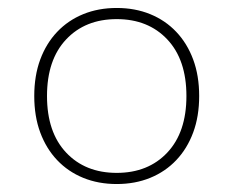

<svg xmlns="http://www.w3.org/2000/svg" viewBox="-20 -694 586 482"><path d="M273 -232Q227 -232 189 -247.5Q151 -263 123.5 -292Q96 -321 81 -361.5Q66 -402 66 -453Q66 -504 81 -544.5Q96 -585 123.5 -614Q151 -643 189 -658.5Q227 -674 273 -674Q319 -674 357 -658.5Q395 -643 422.5 -614Q450 -585 465 -544.5Q480 -504 480 -453Q480 -402 465 -361.5Q450 -321 422.5 -292Q395 -263 357 -247.5Q319 -232 273 -232ZM273 -260Q352 -260 400 -311Q448 -362 448 -453Q448 -544 400 -595Q352 -646 273 -646Q194 -646 146 -595Q98 -544 98 -453Q98 -362 146 -311Q194 -260 273 -260Z"/></svg>

Font: Celebes Thin
Style: Regular
Weight: 250
Designer: Anugrah Pasau
Foundry: Lafontype
Version: Version 1.000; ttfautohint (v1.8.4)